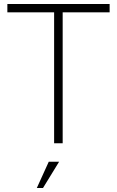

<svg xmlns="http://www.w3.org/2000/svg" viewBox="-20 -720 587 965"><path d="M17 -700H531V-658H295V0H252V-658H17ZM225 93H277L196 225H165Z"/></svg>

Font: Haskoy ExtraLight
Style: Regular
Weight: 200
Designer: Ertekin Erdin
Foundry: Ertekin Erdin
Version: Version 2.000; ttfautohint (v1.8.4.7-5d5b)